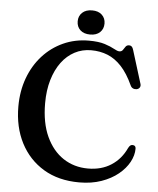

<svg xmlns="http://www.w3.org/2000/svg" viewBox="-59 -924 819 994"><g transform="rotate(5 350.0 -427.5)"><path d="M665.5 -180.5Q665.5 -146 646.5 -111Q627.5 -76 591.8 -46.8Q556 -17.5 505 0.5Q454 18.5 389.5 18.5Q282 18.5 204.2 -28.2Q126.5 -75 84.2 -157Q42 -239 42 -345.5Q42 -426 67 -493.8Q92 -561.5 137.2 -611.5Q182.5 -661.5 243.5 -689.2Q304.5 -717 376.5 -717Q427.5 -717 459.2 -706.8Q491 -696.5 509.2 -686Q527.5 -675.5 537.5 -675.5Q550 -675.5 555.8 -684.5Q561.5 -693.5 567.8 -702.2Q574 -711 586 -711Q594 -711 599.5 -706Q605 -701 608.5 -688.5L661.5 -517.5Q665 -506.5 659.8 -498.2Q654.5 -490 643.5 -488Q633 -486.5 624.5 -490.8Q616 -495 611.5 -505.5Q584 -565.5 550.8 -601.2Q517.5 -637 478.2 -652.8Q439 -668.5 392.5 -668.5Q346 -668.5 306.8 -647.8Q267.5 -627 239 -588.5Q210.5 -550 194.5 -496Q178.5 -442 178.5 -375Q178.5 -273 211.2 -202Q244 -131 300.2 -94Q356.5 -57 428.5 -57Q498.5 -57 549.2 -89.8Q600 -122.5 627 -181.5Q632.5 -192 638.5 -195.8Q644.5 -199.5 652 -198Q659 -197 662.2 -192.5Q665.5 -188 665.5 -180.5ZM379.5 -749Q347 -749 328.2 -766.2Q309.5 -783.5 309.5 -812Q309.5 -839.5 328.2 -857Q347 -874.5 379.5 -874.5Q412 -874.5 430.5 -857Q449 -839.5 449 -812Q449 -784 430.5 -766.5Q412 -749 379.5 -749Z"/></g></svg>

Font: Fraunces Medium
Style: Regular
Weight: 500
Version: Version 1.000;[b76b70a41]